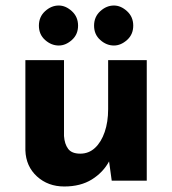

<svg xmlns="http://www.w3.org/2000/svg" viewBox="-20 -655 624 696"><path d="M213 21Q154 21 114 -15.5Q74 -52 72 -110V-437H212V-162Q214 -133 227 -115.5Q240 -98 271 -98Q302 -98 324.5 -119Q347 -140 359.5 -176.5Q372 -213 372 -259V-437H512V0H385L374 -80L376 -71Q354 -30 313 -4.5Q272 21 213 21ZM121 -562Q121 -594 143.5 -614.5Q166 -635 193 -635Q218 -635 240.5 -614.5Q263 -594 263 -562Q263 -530 240.5 -510Q218 -490 193 -490Q166 -490 143.5 -510Q121 -530 121 -562ZM321 -562Q321 -594 343.5 -614.5Q366 -635 393 -635Q418 -635 440.5 -614.5Q463 -594 463 -562Q463 -530 440.5 -510Q418 -490 393 -490Q366 -490 343.5 -510Q321 -530 321 -562Z"/></svg>

Font: Reem Kufi Fun
Style: Bold
Weight: 700
Designer: Khaled Hosny
Version: Version 1.005